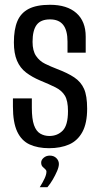

<svg xmlns="http://www.w3.org/2000/svg" viewBox="-20 -612 418 802"><path d="M185 7Q138 7 104 -8.5Q70 -24 52 -62Q34 -100 34 -167V-201Q54 -201 74 -201Q94 -201 113 -201V-162Q113 -115 122 -89.5Q131 -64 148 -54Q165 -44 186 -44Q220 -44 242 -66.5Q264 -89 264 -148Q264 -191 251 -212.5Q238 -234 212 -247Q186 -260 147 -276Q114 -290 89 -309Q64 -328 51 -358.5Q38 -389 38 -435Q38 -489 52.5 -523.5Q67 -558 100 -575Q133 -592 189 -592Q260 -592 299 -557.5Q338 -523 338 -459V-392Q319 -392 300 -392Q281 -392 262 -392V-438Q262 -485 244 -508Q226 -531 189 -531Q150 -531 133 -508Q116 -485 116 -437Q116 -400 130.5 -378.5Q145 -357 168.5 -345.5Q192 -334 218 -324Q263 -307 290.5 -288.5Q318 -270 331 -241Q344 -212 344 -158Q344 -97 324 -60.5Q304 -24 268.5 -8.5Q233 7 185 7ZM146 170Q158 151 166 134Q174 117 174 105Q174 99 168.5 94.5Q163 90 157.5 84Q152 78 152 67Q152 56 162.5 47Q173 38 188 38Q205 38 215.5 48.5Q226 59 226 73Q226 85 218.5 102.5Q211 120 200.5 138Q190 156 178 170Z"/></svg>

Font: Alumni Sans Medium
Style: Regular
Weight: 500
Designer: Robert E. Leuschke
Foundry: Robert E. Leuschke
Version: Version 1.018